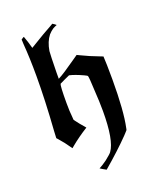

<svg xmlns="http://www.w3.org/2000/svg" viewBox="-160 -791 935 1102"><g transform="rotate(-20 307.5 -240.0)"><path d="M95 -661Q95 -662 103 -667Q111 -672 113 -672L126 -634L137 -596L147 -602Q235 -656 275 -677L292 -687L303 -680L313 -672L310 -670Q307 -669 301 -666.5Q295 -664 288.5 -660Q282 -656 274 -649Q266 -642 259 -634Q232 -600 223 -545Q221 -526 219 -413V-377L222 -379Q251 -393 339 -455L362 -471L383 -461Q425 -440 491 -415L504 -410V-406L506 -356Q507 -326 507 -269Q507 -76 486 21Q485 30 482.5 33.5Q480 37 461 57Q396 124 299 207L281 197L263 186Q267 184 272 181Q281 177 312 155Q346 128 352 119Q394 62 394 -117Q394 -172 389 -247Q386 -322 382 -335Q382 -337 363 -346Q313 -369 281 -376L250 -362Q220 -347 219 -347Q213 -336 213 -232Q213 -177 217 -144L218 -128L224 -119Q244 -92 263 -71L272 -60Q214 -24 166 16L157 24L156 22Q154 21 152 17.5Q150 14 148 12Q128 -18 98 -52L89 -62L91 -103Q104 -289 104 -436Q104 -546 97 -633Q97 -638 96.5 -645.5Q96 -653 96 -657Z"/></g></svg>

Font: MathJax_Fraktur
Style: Bold
Weight: 700
Version: Version 1.1